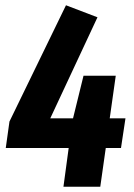

<svg xmlns="http://www.w3.org/2000/svg" viewBox="-20 -713 513 733"><path d="M459 -261.2 441.9 -147.9H383.8L362.8 0H222.2L242.2 -147.9H2L16.1 -249L231.9 -692.9L352.1 -647L171.9 -261.2H258.8L298.8 -423.8H421.9L398.9 -261.2Z"/></svg>

Font: Fira Sans Compressed
Style: Bold Italic
Weight: 700
Width: 3
Italic angle: -8°
Designer: Carrois Corporate & Edenspiekermann AG
Foundry: Carrois Corporate GbR & Edenspiekermann AG
Version: Version 4.203;PS 004.203;hotconv 1.0.88;makeotf.lib2.5.64775